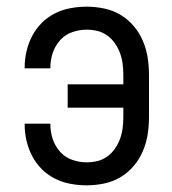

<svg xmlns="http://www.w3.org/2000/svg" viewBox="-20 -548 515 576"><path d="M240 8Q216 8 191.5 3.5Q167 -1 145 -12Q123 -23 105.5 -40.5Q88 -58 76.5 -80Q65 -102 59.5 -126Q54 -150 54 -175V-177H131V-176Q131 -153 138 -131.5Q145 -110 160 -93Q175 -76 196.5 -68.5Q218 -61 240 -61Q257 -61 273 -65Q289 -69 302.5 -79Q316 -89 325.5 -103Q335 -117 340.5 -132.5Q346 -148 348 -164.5Q350 -181 350 -197V-225H183V-295H350V-323Q350 -339 348 -355.5Q346 -372 340.5 -387.5Q335 -403 325.5 -417Q316 -431 302.5 -441Q289 -451 273 -455Q257 -459 240 -459Q218 -459 196.5 -451.5Q175 -444 160 -427Q145 -410 138 -388.5Q131 -367 131 -344V-343H54V-345Q54 -370 59.5 -394Q65 -418 76.5 -440Q88 -462 105.5 -479.5Q123 -497 145 -508Q167 -519 191.5 -523.5Q216 -528 240 -528Q266 -528 292.5 -522.5Q319 -517 341.5 -503.5Q364 -490 381 -470Q398 -450 408.5 -425.5Q419 -401 423 -375Q427 -349 427 -323V-197Q427 -171 423 -145Q419 -119 408.5 -94.5Q398 -70 381 -50Q364 -30 341.5 -16.5Q319 -3 292.5 2.5Q266 8 240 8Z"/></svg>

Font: Iosevka QP
Style: Regular
Weight: 400
Designer: Belleve Invis
Foundry: Belleve Invis
Version: Version 20.0.0; ttfautohint (v1.8.4)